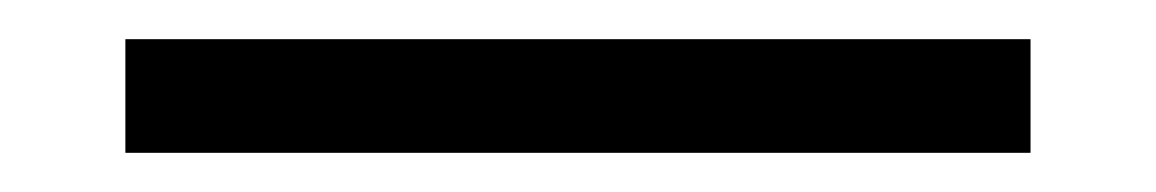

<svg xmlns="http://www.w3.org/2000/svg" viewBox="-20 48 590 98"><path d="M44 126V68H506V126Z"/></svg>

Font: EauTestInfant Medium
Style: Regular
Weight: 500
Designer: Christian Thalmann (Catharsis Fonts)
Version: Version 0.001;PS 000.001;hotconv 1.0.88;makeotf.lib2.5.64775